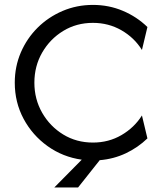

<svg xmlns="http://www.w3.org/2000/svg" viewBox="-20 -658 665 802"><path d="M206.9 125Q206.9 125 321.5 9Q242.4 -2.1 178.8 -47.6Q115.3 -93.1 78.5 -161.8Q41.7 -230.6 41.7 -312.5Q41.7 -379.9 67 -438.9Q92.4 -497.9 137.2 -542.4Q181.9 -586.8 241.3 -612.2Q300.7 -637.5 368.1 -637.5Q434.7 -637.5 493.1 -612.8Q551.4 -588.2 595.8 -545.1Q595.8 -545.1 572.9 -449.3Q541 -500.7 487.2 -531.6Q433.3 -562.5 368.1 -562.5Q299.3 -562.5 244.1 -528.8Q188.9 -495.1 156.2 -438.5Q123.6 -381.9 123.6 -312.5Q123.6 -243.8 156.2 -186.8Q188.9 -129.9 244.1 -96.2Q299.3 -62.5 368.1 -62.5Q434 -62.5 487.5 -93.8Q541 -125 572.9 -175.7Q572.9 -175.7 595.8 -79.9Q556.2 -41.7 505.6 -17.7Q454.9 6.2 396.5 11.1Q396.5 11.1 306.2 125Q306.2 125 206.9 125Z"/></svg>

Font: co2trust
Style: Regular
Weight: 400
Designer: Kristian Moeller
Foundry: Dicotype
Version: Version 1.000